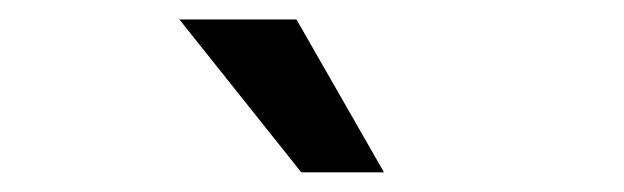

<svg xmlns="http://www.w3.org/2000/svg" viewBox="-20 -751 640 197"><path d="M289.1 -574.2 164.1 -731H284.2L374 -574.2Z"/></svg>

Font: Office Code Pro Medium
Style: Regular
Weight: 500
Designer: Nathan Rutzky & Paul D. Hunt
Foundry: Adobe Systems Incorporated
Version: Version 1.004;PS 001.004;hotconv 1.0.70;makeotf.lib2.5.58329